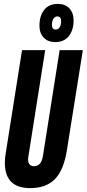

<svg xmlns="http://www.w3.org/2000/svg" viewBox="-20 -958 446 988"><path d="M135.1 10Q69.9 10 37.5 -22.6Q5 -55.1 5 -120.8Q5 -133.2 6.2 -145.4Q7.4 -157.6 10.5 -176.1L93.4 -700H212.5L125.7 -151Q121.9 -128.3 129.6 -115.6Q137.2 -102.8 155.5 -102.8Q193 -102.8 201.1 -157L286.9 -700H406.3L324 -183.6Q307.8 -82.7 262.7 -36.4Q217.5 10 135.1 10ZM263.9 -741.4Q226.7 -741.4 204.9 -764.5Q183 -787.6 183 -825.4Q183 -876.6 207.5 -907.3Q231.9 -938 277.8 -938Q315.3 -938 337 -914.8Q358.7 -891.5 358.7 -853.1Q358.7 -802.9 334.1 -772.1Q309.5 -741.4 263.9 -741.4ZM266.9 -806Q280 -806 287.3 -817.8Q294.5 -829.6 294.5 -849.7Q294.5 -873.4 274.8 -873.4Q262.1 -873.4 254.7 -861.4Q247.2 -849.5 247.2 -829.1Q247.2 -806 266.9 -806Z"/></svg>

Font: Georama ExtraCondensed Thin
Style: Italic
Weight: 100
Width: 2
Italic angle: -9°
Designer: Jean-Baptiste Levee
Foundry: Production Type
Version: Version 1.001